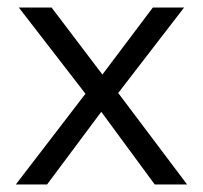

<svg xmlns="http://www.w3.org/2000/svg" viewBox="-20 -490 539 510"><path d="M391 0H477L294 -243L469 -470H386L252 -292L117 -470H30L207 -241L22 0H105L249 -193Z"/></svg>

Font: MV Cash Light
Style: Regular
Weight: 300
Designer: Rodrigo Fuenzalida
Foundry: fragTYPE
Version: Version 1.100;Glyphs 3.1.2 (3151)